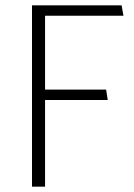

<svg xmlns="http://www.w3.org/2000/svg" viewBox="-20 -700 503 720"><path d="M378 -364H149V-641H443L436 -680H100V0H149V-325H384Z"/></svg>

Font: Catamaran Thin
Style: Regular
Weight: 100
Designer: Pria Ravichandran
Version: Version 2.000